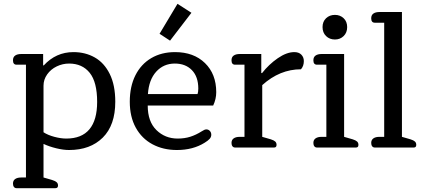

<svg xmlns="http://www.w3.org/2000/svg" viewBox="-20 -773 2226 1006"><path d="M67 213Q58 213 53 206.5Q48 200 48 189Q48 173 59.5 165Q71 157 91 157H116V-434H67Q48 -434 48 -457Q48 -474 59.5 -482Q71 -490 91 -490H206V-431L209 -430Q273 -500 365 -500Q427 -500 476.5 -472Q526 -444 555 -385.5Q584 -327 584 -240Q584 -117 518.5 -52Q453 13 342 13Q312 13 275 4Q238 -5 208 -19V157L253 170Q269 175 276.5 181.5Q284 188 284 199Q284 213 270 213ZM489 -239Q489 -343 450 -391.5Q411 -440 342 -440Q308 -440 277 -425Q246 -410 227 -383Q208 -356 208 -324V-80Q231 -65 265 -56Q299 -47 327 -47Q408 -47 448.5 -95.5Q489 -144 489 -239Z M983 -706 871 -560 816 -596 910 -753ZM660 -240Q660 -320 689.5 -378.5Q719 -437 772.5 -468.5Q826 -500 897 -500Q995 -500 1054 -442.5Q1113 -385 1113 -290Q1113 -254 1097 -220H754Q754 -136 799.5 -91.5Q845 -47 911 -47Q947 -47 977 -56.5Q1007 -66 1037 -85Q1052 -95 1061 -95Q1072 -95 1079.5 -87Q1087 -79 1087 -67Q1087 -55 1078.5 -45.5Q1070 -36 1052 -25Q991 13 907 13Q835 13 779 -17Q723 -47 691.5 -104Q660 -161 660 -240ZM1015 -280Q1019 -291 1019 -309Q1019 -371 985.5 -405.5Q952 -440 896 -440Q837 -440 798.5 -397.5Q760 -355 755 -280Z M1212 0Q1203 0 1198 -6.5Q1193 -13 1193 -24Q1193 -40 1204.5 -48Q1216 -56 1236 -56H1261V-434H1212Q1193 -434 1193 -457Q1193 -474 1204.5 -482Q1216 -490 1236 -490H1349V-390H1353Q1389 -436 1435.5 -468Q1482 -500 1522 -500Q1546 -500 1559 -486.5Q1572 -473 1572 -453Q1572 -427 1557 -410Q1446 -410 1354 -327V-56L1399 -43Q1415 -38 1422 -31.5Q1429 -25 1429 -14Q1429 0 1416 0Z M1670 -631Q1670 -660 1688.5 -677.5Q1707 -695 1735 -695Q1762 -695 1780.5 -677.5Q1799 -660 1799 -631Q1799 -602 1780.5 -584Q1762 -566 1735 -566Q1707 -566 1688.5 -584Q1670 -602 1670 -631ZM1641 0Q1632 0 1627 -6.5Q1622 -13 1622 -24Q1622 -40 1633.5 -48Q1645 -56 1665 -56H1690V-434H1641Q1622 -434 1622 -457Q1622 -474 1633.5 -482Q1645 -490 1665 -490H1783V-56L1828 -43Q1844 -38 1851 -31.5Q1858 -25 1858 -14Q1858 0 1845 0Z M1944 0Q1935 0 1930 -6.5Q1925 -13 1925 -24Q1925 -40 1936.5 -48Q1948 -56 1968 -56H1993V-654H1944Q1925 -654 1925 -677Q1925 -694 1936.5 -702Q1948 -710 1968 -710H2086V-56L2131 -43Q2147 -38 2154 -31.5Q2161 -25 2161 -14Q2161 0 2148 0Z"/></svg>

Font: Maitree Medium
Style: Regular
Weight: 500
Designer: CadsonDemak Team
Foundry: CadsonDemak
Version: Version 1.010